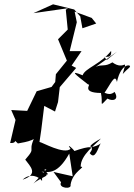

<svg xmlns="http://www.w3.org/2000/svg" viewBox="-20 -845 623 890"><path d="M263 0C248 28 314 34 307 12C316 -51 382 -73 354 -72C353 -127 424 -176 448 -203C347 -146 431 -163 447 -181C434 -159 421 -101 396 -135C420 -167 404 -173 319 -143C352 -124 276 -197 307 -155C277 -127 175 -186 163 -187L171 -241L185 -354L235 -328L249 -372L257 -441L333 -530L312 -541L358 -608H303L336 -742L326 -791L405 -762L426 -736L362 -714L352 -769L324 -801L226 -825L135 -784L296 -807L285 -800L294 -708L249 -663L290 -564L239 -501L236 -465L219 -442L150 -422L106 -331L32 -335L52 -289L27 -182C65 -180 37 -205 63 -180C100 -187 167 -195 157 -242C93 -124 158 -175 97 -105C120 -74 161 -38 85 -12C120 -46 163 -25 175 -6C171 -65 230 -11 185 -58C192 -57 219 -84 135 6C175 -29 227 -29 173 -49C210 -46 248 -39 301 -133L317 -28L228 -48ZM475 -567C443 -601 501 -558 495 -609C446 -547 374 -529 363 -496C301 -521 326 -502 389 -453C407 -458 351 -415 448 -414C459 -361 437 -346 478 -388C503 -374 534 -382 511 -419C479 -392 456 -432 459 -407C493 -454 513 -508 522 -465C543 -564 598 -543 579 -533C589 -537 570 -526 549 -502C572 -587 559 -513 501 -556C464 -533 454 -549 424 -535L523 -606Z"/></svg>

Font: Hussar Lance
Style: ExBdObl
Weight: 700
Foundry: Cannot Into Space Fonts, PlusOne Fonts
Version: Version 2.270